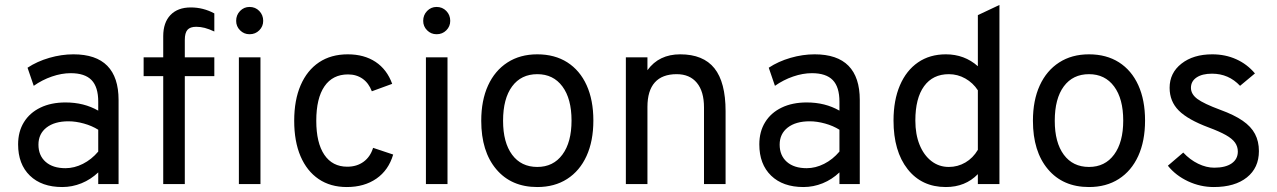

<svg xmlns="http://www.w3.org/2000/svg" viewBox="-20 -742 5148 774"><path d="M231 12Q148 12 100.5 -34Q53 -80 53 -160Q53 -211.5 76.5 -249.5Q100 -287.5 143 -308.2Q186 -329 244 -329Q281.5 -329 314.2 -320.8Q347 -312.5 376 -296V-332Q376 -391.5 349 -419.2Q322 -447 265 -447Q228.5 -447 189.2 -433.5Q150 -420 116 -396L91 -469Q129.5 -494.5 178.8 -508.8Q228 -523 276 -523Q367 -523 412.5 -476.8Q458 -430.5 458 -339V0H376V-47Q346 -18.5 308.5 -3.2Q271 12 231 12ZM244 -64Q279.5 -64 314.2 -81.5Q349 -99 376 -131V-219Q350.5 -235 318 -244Q285.5 -253 256 -253Q200 -253 167.5 -227.8Q135 -202.5 135 -159Q135 -115 164 -89.5Q193 -64 244 -64Z M638 0V-435H559V-511H638V-596Q638 -651 667.2 -681.5Q696.5 -712 749 -712Q774.5 -712 798 -706Q821.5 -700 844 -688V-615Q822.5 -625 805.5 -629.5Q788.5 -634 771 -634Q746.5 -634 735.8 -621.8Q725 -609.5 725 -581V-511H844V-435H725V0ZM943 0V-511H1030V0ZM986 -604Q963.5 -604 947.8 -619.8Q932 -635.5 932 -658Q932 -681.5 947.8 -697.8Q963.5 -714 986 -714Q1009.5 -714 1025.2 -697.8Q1041 -681.5 1041 -658Q1041 -635.5 1025.2 -619.8Q1009.5 -604 986 -604Z M1378 12Q1312 12 1264.5 -20.2Q1217 -52.5 1191.5 -112.2Q1166 -172 1166 -255Q1166 -338.5 1192 -398.5Q1218 -458.5 1266.2 -490.8Q1314.5 -523 1382 -523Q1448 -523 1494 -492.5Q1540 -462 1561 -404L1479 -374Q1466.5 -407 1441.8 -424.5Q1417 -442 1383 -442Q1321 -442 1288 -394Q1255 -346 1255 -255Q1255 -166 1287.5 -118Q1320 -70 1380 -70Q1418.5 -70 1445.8 -90Q1473 -110 1484 -146L1565 -119Q1546.5 -56 1497.5 -22Q1448.5 12 1378 12Z M1697 0V-511H1784V0ZM1740 -604Q1717.5 -604 1701.8 -619.8Q1686 -635.5 1686 -658Q1686 -681.5 1701.8 -697.8Q1717.5 -714 1740 -714Q1763.5 -714 1779.2 -697.8Q1795 -681.5 1795 -658Q1795 -635.5 1779.2 -619.8Q1763.5 -604 1740 -604Z M2146 12Q2041 12 1980.5 -59.8Q1920 -131.5 1920 -255Q1920 -337.5 1947.5 -397.5Q1975 -457.5 2025.8 -490.2Q2076.5 -523 2146 -523Q2216 -523 2266.8 -490.8Q2317.5 -458.5 2344.8 -398.5Q2372 -338.5 2372 -256Q2372 -173.5 2344.5 -113.2Q2317 -53 2266.2 -20.5Q2215.5 12 2146 12ZM2146 -69Q2210.5 -69 2247.2 -118.8Q2284 -168.5 2284 -256Q2284 -344 2247.2 -393.5Q2210.5 -443 2146 -443Q2081 -443 2044.5 -393.8Q2008 -344.5 2008 -255Q2008 -167.5 2044.5 -118.2Q2081 -69 2146 -69Z M2503 0V-511H2590V-459Q2613.5 -491.5 2646.5 -507.2Q2679.5 -523 2722 -523Q2815 -523 2860 -466.8Q2905 -410.5 2905 -294V0H2818V-309Q2818 -373.5 2789.2 -408.2Q2760.5 -443 2708 -443Q2649.5 -443 2619.8 -409.8Q2590 -376.5 2590 -311V0Z M3219 12Q3136 12 3088.5 -34Q3041 -80 3041 -160Q3041 -211.5 3064.5 -249.5Q3088 -287.5 3131 -308.2Q3174 -329 3232 -329Q3269.5 -329 3302.2 -320.8Q3335 -312.5 3364 -296V-332Q3364 -391.5 3337 -419.2Q3310 -447 3253 -447Q3216.5 -447 3177.2 -433.5Q3138 -420 3104 -396L3079 -469Q3117.5 -494.5 3166.8 -508.8Q3216 -523 3264 -523Q3355 -523 3400.5 -476.8Q3446 -430.5 3446 -339V0H3364V-47Q3334 -18.5 3296.5 -3.2Q3259 12 3219 12ZM3232 -64Q3267.5 -64 3302.2 -81.5Q3337 -99 3364 -131V-219Q3338.5 -235 3306 -244Q3273.5 -253 3244 -253Q3188 -253 3155.5 -227.8Q3123 -202.5 3123 -159Q3123 -115 3152 -89.5Q3181 -64 3232 -64Z M3793 12Q3695.5 12 3638.8 -60.2Q3582 -132.5 3582 -256Q3582 -338 3607.8 -398Q3633.5 -458 3680.8 -490.5Q3728 -523 3793 -523Q3868 -523 3922 -475V-681L4009 -722V0H3922V-40Q3871.5 12 3793 12ZM3805 -69Q3841 -69 3871.8 -87Q3902.5 -105 3922 -138V-378Q3902.5 -408 3871.5 -425.5Q3840.5 -443 3805 -443Q3740.5 -443 3705.2 -394.5Q3670 -346 3670 -256Q3670 -200.5 3687 -158.5Q3704 -116.5 3734.5 -92.8Q3765 -69 3805 -69Z M4370 12Q4265 12 4204.5 -59.8Q4144 -131.5 4144 -255Q4144 -337.5 4171.5 -397.5Q4199 -457.5 4249.8 -490.2Q4300.5 -523 4370 -523Q4440 -523 4490.8 -490.8Q4541.5 -458.5 4568.8 -398.5Q4596 -338.5 4596 -256Q4596 -173.5 4568.5 -113.2Q4541 -53 4490.2 -20.5Q4439.5 12 4370 12ZM4370 -69Q4434.5 -69 4471.2 -118.8Q4508 -168.5 4508 -256Q4508 -344 4471.2 -393.5Q4434.5 -443 4370 -443Q4305 -443 4268.5 -393.8Q4232 -344.5 4232 -255Q4232 -167.5 4268.5 -118.2Q4305 -69 4370 -69Z M4873 12Q4819 12 4769.2 -11.2Q4719.5 -34.5 4688 -74L4750 -127Q4777 -98 4810 -82Q4843 -66 4875 -66Q4920 -66 4945 -83.2Q4970 -100.5 4970 -131Q4970 -151 4958.8 -167Q4947.5 -183 4921.8 -197.5Q4896 -212 4853 -228Q4768.5 -259.5 4731.8 -296.5Q4695 -333.5 4695 -388Q4695 -448 4742.8 -485.5Q4790.5 -523 4867 -523Q4919.5 -523 4963.5 -503.2Q5007.5 -483.5 5039 -446L4979 -396Q4933 -445 4866 -445Q4826.5 -445 4803.8 -429.8Q4781 -414.5 4781 -388Q4781 -362.5 4806.8 -343.2Q4832.5 -324 4900 -299Q4955 -279 4989.2 -255.5Q5023.5 -232 5039.2 -202Q5055 -172 5055 -133Q5055 -65.5 5006.5 -26.8Q4958 12 4873 12Z"/></svg>

Font: Overpass
Style: Regular
Weight: 400
Designer: Delve Withrington, Dave Bailey, Thomas Jockin
Foundry: Delve Fonts LLC
Version: Version 4.000